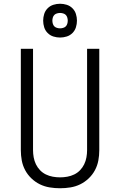

<svg xmlns="http://www.w3.org/2000/svg" viewBox="-20 -995 640 1023"><path d="M300 8Q272 8 244.5 3.5Q217 -1 192.5 -13Q168 -25 147.5 -44.5Q127 -64 114 -88.5Q101 -113 96 -140Q91 -167 91 -195V-735H156V-195Q156 -176 159.5 -156.5Q163 -137 171.5 -119.5Q180 -102 193.5 -88Q207 -74 224.5 -65.5Q242 -57 261.5 -53.5Q281 -50 300 -50Q319 -50 338.5 -53.5Q358 -57 375.5 -65.5Q393 -74 406.5 -88Q420 -102 428.5 -119.5Q437 -137 440.5 -156.5Q444 -176 444 -195V-735H509V-195Q509 -167 504 -140Q499 -113 486 -88.5Q473 -64 452.5 -44.5Q432 -25 407.5 -13Q383 -1 355.5 3.5Q328 8 300 8ZM300 -795Q282 -795 264.5 -800.5Q247 -806 234 -819Q221 -832 215.5 -849.5Q210 -867 210 -885Q210 -903 215.5 -920.5Q221 -938 234 -951Q247 -964 264.5 -969.5Q282 -975 300 -975Q318 -975 335.5 -969.5Q353 -964 366 -951Q379 -938 384.5 -920.5Q390 -903 390 -885Q390 -867 384.5 -849.5Q379 -832 366 -819Q353 -806 335.5 -800.5Q318 -795 300 -795ZM300 -844Q308 -844 316.5 -846.5Q325 -849 330.5 -854.5Q336 -860 338.5 -868.5Q341 -877 341 -885Q341 -893 338.5 -901.5Q336 -910 330.5 -915.5Q325 -921 316.5 -923.5Q308 -926 300 -926Q292 -926 283.5 -923.5Q275 -921 269.5 -915.5Q264 -910 261.5 -901.5Q259 -893 259 -885Q259 -877 261.5 -868.5Q264 -860 269.5 -854.5Q275 -849 283.5 -846.5Q292 -844 300 -844Z"/></svg>

Font: Iosevka Curly Light Extended
Style: Regular
Weight: 300
Width: 7
Monospace: yes
Designer: Belleve Invis
Foundry: Belleve Invis
Version: Version 11.1.0; ttfautohint (v1.8.3)